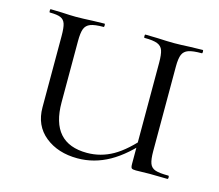

<svg xmlns="http://www.w3.org/2000/svg" viewBox="-76 -564 768 672"><g transform="rotate(15 308.0 -228.0)"><path d="M373 -456Q371 -456 371 -462Q371 -468 373 -468L417 -467Q455 -465 478 -465Q499 -465 537 -467L581 -468Q583 -468 583 -462Q583 -456 581 -456Q548 -456 532.5 -450.5Q517 -445 511 -431Q505 -417 505 -387V-81Q505 -51 510.5 -36.5Q516 -22 531 -17Q546 -12 578 -12Q581 -12 581 -6Q581 0 578 0L513 -1L464 0Q452 0 448.5 -3Q445 -6 445 -19V-385Q445 -415 440 -429.5Q435 -444 420 -450Q405 -456 373 -456ZM255 12Q184 12 137.5 -25.5Q91 -63 91 -129V-387Q91 -417 86.5 -431Q82 -445 69.5 -450.5Q57 -456 30 -456Q28 -456 28 -462Q28 -468 30 -468L69 -467Q103 -465 121 -465Q146 -465 184 -467L225 -468Q227 -468 227 -462Q227 -456 225 -456Q193 -456 177.5 -450Q162 -444 156.5 -429.5Q151 -415 151 -385V-163Q151 -15 282 -15Q332 -15 376 -40Q420 -65 470 -124L480 -115Q424 -49 369.5 -18.5Q315 12 255 12Z"/></g></svg>

Font: Cormorant Unicase
Style: Regular
Weight: 400
Designer: Christian Thalmann (Catharsis Fonts)
Foundry: Catharsis Fonts
Version: Version 4.000